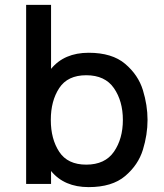

<svg xmlns="http://www.w3.org/2000/svg" viewBox="-20 -753 673 786"><path d="M584 -262Q584 -202 565 -140Q546 -78 492.5 -32.5Q439 13 343 13Q243 13 189 -53V0H87V-733H189V-471Q243 -537 343 -537Q439 -537 492.5 -491.5Q546 -446 565 -384Q584 -322 584 -262ZM483 -262Q483 -339 446.5 -392Q410 -445 333 -445Q257 -445 222.5 -392.5Q188 -340 188 -262Q188 -184 222.5 -131.5Q257 -79 333 -79Q410 -79 446.5 -132Q483 -185 483 -262Z"/></svg>

Font: Shippori Antique
Style: Regular
Weight: 400
Designer: FONTDASU
Foundry: FONTDASU / Google Inc. / but / Adobe
Version: Version 2.001